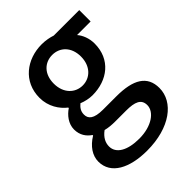

<svg xmlns="http://www.w3.org/2000/svg" viewBox="-230 -678 1039 1039"><g transform="rotate(-45 289.0 -158.5)"><path d="M276 247C452 247 563 161 563 54C563 -39 495 -79 366 -79H264C194 -79 172 -101 172 -133C172 -160 185 -175 202 -190C226 -180 255 -174 279 -174C394 -174 485 -243 485 -364C485 -405 470 -441 450 -464H554V-551H359C338 -558 310 -564 279 -564C165 -564 66 -491 66 -367C66 -301 101 -249 139 -220V-216C107 -195 77 -158 77 -114C77 -70 99 -41 127 -22V-18C76 13 47 56 47 102C47 198 143 247 276 247ZM279 -249C222 -249 175 -293 175 -367C175 -441 221 -483 279 -483C337 -483 383 -440 383 -367C383 -293 336 -249 279 -249ZM292 171C201 171 146 138 146 85C146 57 159 29 192 5C215 11 240 13 266 13H349C415 13 451 27 451 73C451 124 388 171 292 171Z"/></g></svg>

Font: Noto Sans JP Medium
Style: Regular
Weight: 500
Designer: Ryoko NISHIZUKA 西塚涼子 (kana, bopomofo & ideographs); Paul D. Hunt (Latin, Greek & Cyrillic); Sandoll Communications 산돌커뮤니
Foundry: Adobe
Version: Version 2.004;hotconv 1.0.118;makeotfexe 2.5.65603